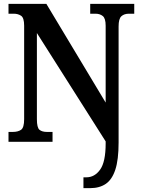

<svg xmlns="http://www.w3.org/2000/svg" viewBox="-20 -734 728 994"><path d="M412 240V184H427Q470 184 498.5 144Q527 104 527 9V-2L171 -563V-117Q171 -73 184.5 -62Q198 -51 223 -51H252V0H24V-51H46Q73 -51 89 -62Q105 -73 105 -117V-601Q105 -642 89 -652.5Q73 -663 52 -663H24V-714H220L527 -203V-601Q527 -639 512 -651Q497 -663 475 -663H447V-714H675V-663H647Q623 -663 608.5 -650Q594 -637 594 -597V4Q594 93 577 144.5Q560 196 527.5 218Q495 240 447 240Z"/></svg>

Font: Noto Serif Khmer Condensed
Style: Bold
Weight: 700
Width: 3
Designer: Danh Hong and the Monotype Design Team
Foundry: Monotype Imaging Inc.
Version: Version 2.004; ttfautohint (v1.8.4.7-5d5b)